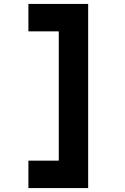

<svg xmlns="http://www.w3.org/2000/svg" viewBox="-20 -850 640 980"><path d="M125 110H430V-830H125V-690H280V-30H125Z"/></svg>

Font: JetBrains Mono ExtraBold
Style: Regular
Weight: 800
Monospace: yes
Designer: Philipp Nurullin, Konstantin Bulenkov
Foundry: JetBrains
Version: Version 2.305